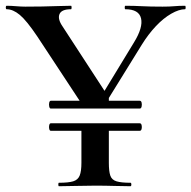

<svg xmlns="http://www.w3.org/2000/svg" viewBox="-20 -645 663 665"><path d="M156 -218H464Q469 -218 470.5 -211.5Q472 -205 470.5 -198.5Q469 -192 464 -192H156Q152 -192 150.5 -198.5Q149 -205 150.5 -211.5Q152 -218 156 -218ZM156 -296H464Q469 -296 470.5 -289.5Q472 -283 470.5 -276Q469 -269 464 -269H156Q152 -269 150.5 -276Q149 -283 150.5 -289.5Q152 -296 156 -296ZM312 -281 444 -498Q476 -550 468.5 -581.5Q461 -613 414 -613Q412 -613 412 -619Q412 -625 414 -625Q445 -625 472 -623.5Q499 -622 543 -622Q568 -622 583.5 -623.5Q599 -625 621 -625Q623 -625 623 -619Q623 -613 621 -613Q600 -613 573 -597.5Q546 -582 520 -554.5Q494 -527 471 -490L338 -275ZM269 -276 109 -519Q72 -574 48.5 -593.5Q25 -613 3 -613Q0 -613 0 -619Q0 -625 3 -625Q19 -625 36 -623.5Q53 -622 68 -622Q96 -622 125.5 -622.5Q155 -623 181.5 -624Q208 -625 226 -625Q228 -625 228 -619Q228 -613 226 -613Q193 -613 186 -596Q179 -579 197 -553L350 -318ZM357 -206V-81Q357 -52 362 -37Q367 -22 383.5 -17Q400 -12 432 -12Q435 -12 435 -6Q435 0 432 0Q408 0 376.5 -1Q345 -2 309 -2Q274 -2 241.5 -1Q209 0 184 0Q182 0 182 -6Q182 -12 184 -12Q217 -12 233.5 -17Q250 -22 256 -37Q262 -52 262 -81V-206ZM262 -283V-310L357 -319V-283Z"/></svg>

Font: Cormorant Infant Light SemiBold
Style: Regular
Weight: 600
Version: Version 4.001